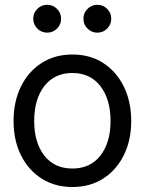

<svg xmlns="http://www.w3.org/2000/svg" viewBox="-20 -749 589 781"><path d="M274.4 11.7Q203.1 11.7 149.2 -22.7Q95.2 -57.1 65.2 -117.7Q35.2 -178.2 35.2 -256.8Q35.2 -335.9 65.2 -397Q95.2 -458 149.2 -492.7Q203.1 -527.3 274.4 -527.3Q346.2 -527.3 399.9 -492.7Q453.6 -458 483.6 -397Q513.7 -335.9 513.7 -256.8Q513.7 -178.2 483.6 -117.7Q453.6 -57.1 399.9 -22.7Q346.2 11.7 274.4 11.7ZM274.4 -63.5Q347.7 -63.5 388.7 -116.5Q429.7 -169.4 429.7 -256.8Q429.7 -345.2 388.4 -398.7Q347.2 -452.1 274.4 -452.1Q201.7 -452.1 160.4 -398.9Q119.1 -345.7 119.1 -256.8Q119.1 -168.9 160.2 -116.2Q201.2 -63.5 274.4 -63.5ZM171.9 -616.2Q148.4 -616.2 131.8 -632.8Q115.2 -649.4 115.2 -672.9Q115.2 -696.3 131.8 -712.9Q148.4 -729.5 171.9 -729.5Q195.3 -729.5 211.9 -712.9Q228.5 -696.3 228.5 -672.9Q228.5 -649.4 211.9 -632.8Q195.3 -616.2 171.9 -616.2ZM376 -616.2Q352.5 -616.2 335.9 -632.8Q319.3 -649.4 319.3 -672.9Q319.3 -696.3 335.9 -712.9Q352.5 -729.5 376 -729.5Q399.4 -729.5 416 -712.9Q432.6 -696.3 432.6 -672.9Q432.6 -649.4 416 -632.8Q399.4 -616.2 376 -616.2Z"/></svg>

Font: Inter Display
Style: Regular
Weight: 400
Designer: Rasmus Andersson
Foundry: rsms
Version: Version 4.000;git-37864ae